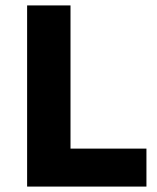

<svg xmlns="http://www.w3.org/2000/svg" viewBox="-20 -688 580 708"><path d="M80 -668H240V-140H520V0H80Z"/></svg>

Font: Madhuban Bold
Style: Regular
Weight: 700
Designer: jaikishan Patel
Foundry: MagicType
Version: Version 1.000